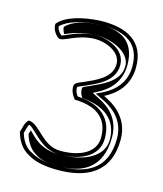

<svg xmlns="http://www.w3.org/2000/svg" viewBox="-95 -673 637 751"><g transform="rotate(15 223.0 -297.5)"><path d="M27 -101C37 -64 56 -37 83 -22C116 -1 158 6 209 6C322 6 416 -36 416 -173C416 -271 335 -308 309 -321C357 -345 401 -388 401 -461C401 -564 329 -605 216 -601C148 -597 81 -580 52 -544C51 -526 60 -507 78 -493C97 -482 141 -525 216 -527C259 -528 324 -504 324 -453C324 -397 260 -372 220 -354C204 -347 185 -342 183 -330C180 -309 191 -291 202 -277C274 -276 340 -250 340 -161C340 -96 273 -69 200 -69C124 -69 98 -148 50 -152C33 -138 35 -119 27 -101ZM43 -100C49 -118 50 -129 55 -136C84 -127 121 -54 200 -54C274 -54 355 -82 355 -161C355 -258 281 -289 210 -292C201 -304 197 -315 198 -327C201 -330 212 -334 226 -340C263 -357 339 -384 339 -453C339 -519 261 -543 216 -542C146 -540 97 -506 86 -506C74 -517 68 -528 67 -538C94 -566 154 -582 217 -586H231C331 -586 386 -549 386 -461C386 -395 347 -357 302 -334L275 -321L302 -308C329 -295 401 -261 401 -173C401 -47 319 -9 209 -9C159 -9 120 -16 91 -35H90C68 -47 52 -69 43 -100ZM62 -101C72 -66 91 -42 111 -31L112 -30C138 -13 166 -9 209 -9C291 -9 381 -37 381 -173C381 -267 306 -299 282 -311L263 -321L282 -331C323 -352 366 -391 366 -461C366 -559 303 -586 231 -586H220C164 -583 112 -569 87 -541C87 -532 90 -523 96 -514C118 -524 157 -540 214 -542C284 -544 353 -511 359 -461V-453C359 -391 284 -362 245 -344C223 -334 219 -334 218 -329C216 -315 221 -302 229 -291C318 -283 375 -243 375 -161C375 -92 299 -54 200 -54C119 -54 88 -97 67 -117C66 -112 64 -107 62 -101Z"/></g></svg>

Font: Snowfall
Style: Eco
Weight: 400
Designer: Jasper
Foundry: Cannot Into Space Fonts
Version: Version 0.9